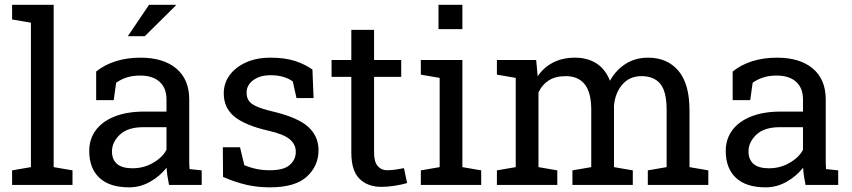

<svg xmlns="http://www.w3.org/2000/svg" viewBox="-20 -782 3603 812"><path d="M31.2 0V-61.5L110.8 -75.2V-686L31.2 -699.7V-761.7H207V-75.2L286.6 -61.5V0Z M525.9 10.3Q443.4 10.3 400.4 -30Q357.4 -70.3 357.4 -143.6Q357.4 -193.8 385 -231.2Q412.6 -268.6 464.8 -289.3Q517.1 -310.1 589.8 -310.1H684.1V-361.8Q684.1 -409.7 655 -436Q626 -462.4 573.2 -462.4Q540 -462.4 515.6 -454.3Q491.2 -446.3 471.2 -432.1L460.9 -358.4H386.7V-479.5Q422.4 -508.3 469.7 -523.2Q517.1 -538.1 574.7 -538.1Q670.9 -538.1 725.6 -492.2Q780.3 -446.3 780.3 -360.8V-106.4Q780.3 -96.2 780.5 -86.4Q780.8 -76.7 781.7 -66.9L833 -61.5V0H694.8Q690.4 -21.5 688 -38.6Q685.5 -55.7 684.6 -72.8Q656.7 -37.1 615 -13.4Q573.2 10.3 525.9 10.3ZM540 -70.3Q587.9 -70.3 627.4 -93.3Q667 -116.2 684.1 -148.4V-244.1H586.4Q520 -244.1 486.8 -212.4Q453.6 -180.7 453.6 -141.6Q453.6 -106.9 475.1 -88.6Q496.6 -70.3 540 -70.3ZM520.5 -628.9 610.4 -761.7H722.7L723.6 -758.8L592.3 -628.9H524.9Z M1121.6 10.3Q1068.4 10.3 1022 -0.5Q975.6 -11.2 923.3 -33.7L922.4 -159.2H995.1L1013.2 -83.5Q1040.5 -72.3 1066.2 -67.1Q1091.8 -62 1121.6 -62Q1180.2 -62 1205.6 -84.5Q1231 -106.9 1231 -140.1Q1231 -171.4 1205.3 -193.1Q1179.7 -214.8 1112.3 -230Q1016.6 -252 971.4 -288.8Q926.3 -325.7 926.3 -387.2Q926.3 -430.2 951.2 -464.1Q976.1 -498 1020.5 -518.1Q1064.9 -538.1 1124 -538.1Q1184.1 -538.1 1226.8 -524.4Q1269.5 -510.7 1301.3 -487.8L1306.2 -367.2H1233.9L1218.3 -437.5Q1201.2 -450.2 1177.7 -457Q1154.3 -463.9 1124 -463.9Q1079.1 -463.9 1051 -442.9Q1022.9 -421.9 1022.9 -390.1Q1022.9 -371.6 1031 -357.9Q1039.1 -344.2 1062 -333.3Q1085 -322.3 1129.4 -311.5Q1239.7 -285.6 1283.4 -245.6Q1327.1 -205.6 1327.1 -147Q1327.1 -80.1 1277.6 -34.9Q1228 10.3 1121.6 10.3Z M1593.3 8.3Q1534.7 8.3 1500.2 -26.1Q1465.8 -60.5 1465.8 -136.2V-457H1382.3V-528.3H1465.8V-655.8H1562V-528.3H1676.8V-457H1562V-136.2Q1562 -98.1 1577.1 -80.1Q1592.3 -62 1617.7 -62Q1634.8 -62 1655.8 -65.2Q1676.8 -68.4 1688.5 -70.8L1701.7 -7.8Q1680.7 -1.5 1650.1 3.4Q1619.6 8.3 1593.3 8.3Z M1759.8 0V-61.5L1839.4 -75.2V-452.6L1759.8 -466.3V-528.3H1935.5V-75.2L2015.1 -61.5V0ZM1834.5 -658.7V-761.7H1935.5V-658.7Z M2081.5 0V-61.5L2161.1 -75.2V-452.6L2081.5 -466.3V-528.3H2247.6L2253.9 -459.5Q2279.3 -497.1 2319.3 -517.6Q2359.4 -538.1 2412.1 -538.1Q2464.8 -538.1 2502.7 -513.7Q2540.5 -489.3 2559.6 -440.4Q2584.5 -485.4 2625.5 -511.7Q2666.5 -538.1 2721.2 -538.1Q2802.2 -538.1 2849.1 -482.7Q2896 -427.2 2896 -315.9V-75.2L2975.6 -61.5V0H2719.7V-61.5L2799.3 -75.2V-316.9Q2799.3 -395 2772.5 -427.5Q2745.6 -460 2692.9 -460Q2642.6 -460 2612.1 -424.6Q2581.5 -389.2 2576.7 -335.4V-75.2L2656.2 -61.5V0H2400.9V-61.5L2480.5 -75.2V-316.9Q2480.5 -391.1 2452.9 -425.5Q2425.3 -460 2373 -460Q2329.1 -460 2300.8 -441.9Q2272.5 -423.8 2257.3 -391.1V-75.2L2336.9 -61.5V0Z M3217.8 10.3Q3135.3 10.3 3092.3 -30Q3049.3 -70.3 3049.3 -143.6Q3049.3 -193.8 3076.9 -231.2Q3104.5 -268.6 3156.7 -289.3Q3209 -310.1 3281.7 -310.1H3376V-361.8Q3376 -409.7 3346.9 -436Q3317.9 -462.4 3265.1 -462.4Q3231.9 -462.4 3207.5 -454.3Q3183.1 -446.3 3163.1 -432.1L3152.8 -358.4H3078.6V-479.5Q3114.3 -508.3 3161.6 -523.2Q3209 -538.1 3266.6 -538.1Q3362.8 -538.1 3417.5 -492.2Q3472.2 -446.3 3472.2 -360.8V-106.4Q3472.2 -96.2 3472.4 -86.4Q3472.7 -76.7 3473.6 -66.9L3524.9 -61.5V0H3386.7Q3382.3 -21.5 3379.9 -38.6Q3377.4 -55.7 3376.5 -72.8Q3348.6 -37.1 3306.9 -13.4Q3265.1 10.3 3217.8 10.3ZM3231.9 -70.3Q3279.8 -70.3 3319.3 -93.3Q3358.9 -116.2 3376 -148.4V-244.1H3278.3Q3211.9 -244.1 3178.7 -212.4Q3145.5 -180.7 3145.5 -141.6Q3145.5 -106.9 3167 -88.6Q3188.5 -70.3 3231.9 -70.3Z"/></svg>

Font: Roboto Slab LO
Style: Regular
Weight: 400
Designer: Google
Version: Version 2.000